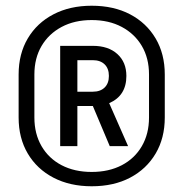

<svg xmlns="http://www.w3.org/2000/svg" viewBox="-20 -760 640 670"><path d="M300 -110Q224 -110 166.5 -140Q109 -170 77 -224Q45 -278 45 -350V-500Q45 -572 77 -626Q109 -680 166.5 -710Q224 -740 300 -740Q377 -740 434 -710Q491 -680 523 -626Q555 -572 555 -500V-350Q555 -278 523 -224Q491 -170 434 -140Q377 -110 300 -110ZM100 -350Q100 -293 125 -250Q150 -207 195 -183.5Q240 -160 300 -160Q360 -160 405 -183.5Q450 -207 475 -250Q500 -293 500 -350V-500Q500 -557 475 -599.5Q450 -642 405 -666Q360 -690 300 -690Q240 -690 195 -666Q150 -642 125 -599.5Q100 -557 100 -500ZM190 -250V-600H304Q358 -600 389.5 -571.5Q421 -543 421 -495Q421 -426 361 -400L427 -250H363L304 -390H250V-250ZM250 -440H304Q330 -440 345 -454.5Q360 -469 360 -495Q360 -521 345 -535.5Q330 -550 304 -550H250Z"/></svg>

Font: Liga JetBrainsMono Nerd Font
Style: Regular
Weight: 400
Designer: Philipp Nurullin, Konstantin Bulenkov
Foundry: JetBrains
Version: Version 2.225; ttfautohint (v1.8.3)